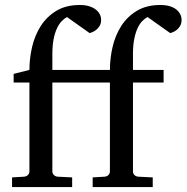

<svg xmlns="http://www.w3.org/2000/svg" viewBox="-20 -757 755 777"><path d="M714.8 -676.8Q714.8 -661.6 708.7 -651.6Q702.6 -641.6 694.6 -635.5Q686.5 -629.4 679 -626.5Q671.4 -623.5 668.9 -623L577.1 -688Q565.9 -682.1 555.4 -671.4Q544.9 -660.6 536.6 -642.6Q528.3 -624.5 523.2 -598.9Q518.1 -573.2 518.1 -538.1V-474.1H642.1V-422.9H518.1V-64Q518.1 -54.7 523.9 -48.8Q529.8 -43 539.1 -42L598.1 -39.1V0H355V-39.1L403.8 -42Q413.1 -43 418.9 -48.8Q424.8 -54.7 424.8 -64V-422.9H191.9V-64Q191.9 -54.7 198 -48.8Q204.1 -43 212.9 -42L272 -39.1V0H28.8V-39.1L78.1 -42Q86.9 -43 93 -48.8Q99.1 -54.7 99.1 -64V-422.9H35.2V-458L99.1 -474.1Q99.1 -521 110.1 -567.9Q121.1 -614.7 145.3 -652.3Q169.4 -689.9 208.3 -713.4Q247.1 -736.8 303.2 -736.8Q324.2 -736.8 340.3 -731.9Q356.4 -727.1 367.4 -718.5Q378.4 -710 383.8 -699.2Q389.2 -688.5 389.2 -676.8Q389.2 -661.6 382.8 -651.6Q376.5 -641.6 368.4 -635.5Q360.4 -629.4 352.8 -626.5Q345.2 -623.5 342.8 -623L251 -688Q240.2 -682.1 229.7 -671.4Q219.2 -660.6 210.7 -642.6Q202.1 -624.5 197 -598.9Q191.9 -573.2 191.9 -538.1V-474.1H424.8Q424.8 -521 435.8 -567.9Q446.8 -614.7 470.9 -652.3Q495.1 -689.9 534.2 -713.4Q573.2 -736.8 628.9 -736.8Q650.9 -736.8 667 -731.9Q683.1 -727.1 693.6 -718.5Q704.1 -710 709.5 -699.2Q714.8 -688.5 714.8 -676.8Z"/></svg>

Font: Charis SIL Eur
Style: Regular
Weight: 400
Foundry: SIL International
Version: Version 5.000